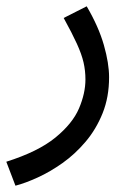

<svg xmlns="http://www.w3.org/2000/svg" viewBox="-45 -359 432 609"><path d="M4 230 -25 154Q76 122 130.5 77.5Q185 33 205.5 -15Q226 -63 226 -107Q226 -135 220 -161Q214 -187 199 -220Q184 -253 157 -302L230 -339Q268 -274 284.5 -216Q301 -158 301 -114Q301 -51 280.5 0Q260 51 226.5 90.5Q193 130 153.5 158Q114 186 74.5 204Q35 222 4 230Z"/></svg>

Font: Noto IKEA Arabic
Style: Regular
Weight: 400
Designer: Monotype Design Team
Foundry: Monotype Imaging Inc.
Version: Version 1.200